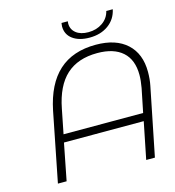

<svg xmlns="http://www.w3.org/2000/svg" viewBox="-117 -903 911 1002"><g transform="rotate(-15 338.5 -402.5)"><path d="M677 -442Q677 -402 670 -368L596 0H549L589 -199H158L119 0H72L146 -374Q174 -512 249.5 -580.5Q325 -649 450 -649Q558 -649 617.5 -594.5Q677 -540 677 -442ZM630 -438Q630 -520 582.5 -562.5Q535 -605 446 -605Q341 -605 278.5 -548Q216 -491 193 -372L167 -241H597L623 -369Q630 -408 630 -438ZM305 -787Q305 -792 307 -805H341Q340 -800 340 -793Q340 -761 364.5 -741.5Q389 -722 431 -722Q475 -722 507.5 -744.5Q540 -767 549 -805H584Q573 -753 531.5 -723Q490 -693 430 -693Q373 -693 339 -718Q305 -743 305 -787Z"/></g></svg>

Font: Montserrat Ace
Style: Light Italic
Weight: 300
Italic angle: -11.3°
Designer: Julieta Ulanovsky
Foundry: Julieta Ulanovsky
Version: Version 1